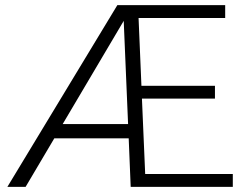

<svg xmlns="http://www.w3.org/2000/svg" viewBox="-20 -731 951 751"><path d="M890.6 -50.3V0H491.2L483.4 -189.9H192.4L80.1 0H8.8L439 -710.9H860.8V-660.6H522L533.2 -395.5H820.8V-345.2H535.2L547.9 -50.3ZM225.1 -245.6H481L463.9 -649.4Z"/></svg>

Font: Vazirmatn FD ExtraLight
Style: Regular
Weight: 200
Designer: Saber Rastikerdar
Foundry: Saber Rastikerdar
Version: Version 33.003